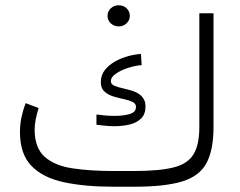

<svg xmlns="http://www.w3.org/2000/svg" viewBox="-20 -708 911 728"><path d="M387.7 -647.9Q387.7 -664.6 399.9 -676.3Q412.1 -688 430.2 -688Q447.8 -688 460 -676.5Q472.2 -665 472.2 -647.9Q472.2 -631.3 460 -619.6Q447.8 -607.9 430.2 -607.9Q412.1 -607.9 399.9 -619.6Q387.7 -631.3 387.7 -647.9ZM410.2 -59.6H487.3Q583.5 -59.6 637.5 -73Q691.4 -86.4 713.6 -122.6Q735.8 -158.7 735.8 -226.1V-657.7H789.6V-227.5Q789.6 -139.2 762.9 -89.6Q736.3 -40 670.9 -20Q605.5 0 489.3 0H410.2Q301.8 0 222.2 -17.1Q142.6 -34.2 99.1 -79.1Q55.7 -124 55.7 -207.5Q55.7 -236.3 61.5 -263.7Q67.4 -291 77.1 -316.9L126.5 -298.3Q120.1 -278.3 115.7 -256.8Q111.3 -235.4 111.3 -215.3Q111.8 -147 149.4 -113.5Q187 -80.1 254.2 -69.8Q321.3 -59.6 410.2 -59.6ZM345.7 -273.9Q358.9 -272 377.4 -270.3Q396 -268.6 415.5 -268.6Q446.3 -268.6 470.9 -275.4Q495.6 -282.2 495.6 -302.7Q495.6 -315.4 482.2 -321.8Q468.8 -328.1 449 -332.3Q429.2 -336.4 409.2 -342.5Q389.2 -348.6 375.7 -361.1Q362.3 -373.5 362.3 -396.5Q362.3 -423.3 377.9 -442.9Q393.6 -462.4 417.5 -475.6Q441.4 -488.8 467.5 -495.6Q493.7 -502.4 514.6 -503.4L517.1 -460.9Q496.6 -460 469.2 -451.7Q441.9 -443.4 421.1 -429.9Q400.4 -416.5 400.4 -399.9Q400.4 -388.7 413.3 -383.1Q426.3 -377.4 445.3 -373.3Q464.4 -369.1 483.9 -362.8Q503.4 -356.4 516.6 -343.8Q523.4 -336.4 527.6 -327.1Q531.7 -317.9 531.7 -304.7Q531.7 -274.9 514.9 -258.5Q498 -242.2 471.2 -235.8Q444.3 -229.5 414.1 -229.5Q396.5 -229.5 379.2 -231.2Q361.8 -232.9 345.7 -234.9Z"/></svg>

Font: Vazirmatn RD UI ExtraLight
Style: Regular
Weight: 200
Designer: Saber Rastikerdar
Foundry: Saber Rastikerdar
Version: Version 33.003